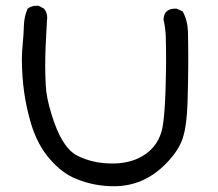

<svg xmlns="http://www.w3.org/2000/svg" viewBox="-20 -647 756 667"><path d="M376 0Q306 0 244 -26Q196 -45 153 -94.5Q110 -144 88 -217Q56 -322 56 -443Q56 -465 59 -495.5Q62 -526 63 -558Q64 -590 76 -617Q89 -627 108 -627H114L133 -617Q144 -604 144 -585L143 -573Q137 -476 137 -417Q137 -390 139 -349Q141 -308 159 -250Q194 -134 248 -106.5Q302 -79 370 -79Q420 -79 458 -96Q524 -126 542 -193Q555 -243 557 -422Q557 -483 556 -516.5Q555 -550 548 -579Q550 -617 588 -617H594L615 -607Q632 -575 633 -536Q634 -497 634 -434Q634 -371 631.5 -290.5Q629 -210 614.5 -166Q600 -122 554 -76Q478 0 376 0Z"/></svg>

Font: Xiaolai SC
Style: Regular
Weight: 400
Designer: Nozomi Seto 瀬戸のぞみ
Version: Version 3.11;December 4, 2020;FontCreator 13.0.0.2613 64-bit